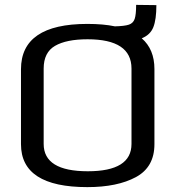

<svg xmlns="http://www.w3.org/2000/svg" viewBox="-20 -757 719 787"><path d="M613 -474V-166Q613 -72 537 -31Q461 10 338 10Q66 10 66 -166V-473Q66 -659 338 -659Q404 -659 451 -649Q491 -650 508.5 -656Q526 -662 532 -679.5Q538 -697 538 -737L621 -736Q621 -677 608.5 -645.5Q596 -614 561 -600Q613 -555 613 -474ZM519 -476Q519 -596 339 -596Q252 -596 205.5 -569Q159 -542 159 -476V-167Q159 -55 340 -55Q519 -55 519 -167Z"/></svg>

Font: Play
Style: Regular
Weight: 400
Designer: Jonas Hecksher (Cyrillic expansion: Cyreal)
Foundry: Jonas Hecksher, Playtype, e-types AS
Version: Version 2.101; ttfautohint (v1.5.65-e2d9)